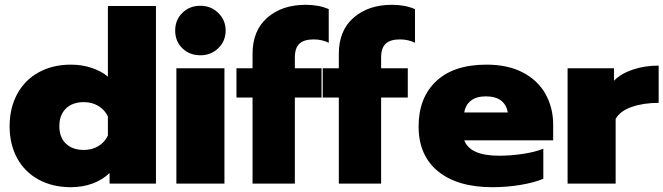

<svg xmlns="http://www.w3.org/2000/svg" viewBox="-20 -764 2761 799"><path d="M20 -239Q20 -314 51.5 -372.5Q83 -431 141 -463Q199 -495 275 -495Q321 -495 361.5 -481.5Q402 -468 429 -445V-739H629V0H436V-44Q406 -15 364.5 0Q323 15 275 15Q199 15 141 -16.5Q83 -48 51.5 -105.5Q20 -163 20 -239ZM429 -200V-279Q416 -307 389.5 -323Q363 -339 329 -339Q282 -339 254.5 -312.5Q227 -286 227 -239Q227 -192 254.5 -166Q282 -140 329 -140Q363 -140 389.5 -156Q416 -172 429 -200Z M709 -637Q709 -681 739 -710.5Q769 -740 814 -740Q858 -740 888.5 -710Q919 -680 919 -637Q919 -593 888.5 -563.5Q858 -534 814 -534Q769 -534 739 -563Q709 -592 709 -637ZM714 -480H914V0H714Z M1031 -358H964V-480H1031V-540Q1031 -637 1092.5 -690.5Q1154 -744 1252 -744Q1307 -744 1348 -726V-586Q1320 -600 1285 -600Q1245 -600 1226 -582Q1207 -564 1207 -525V-480H1318V-358H1207V0H1031Z M1390 -358H1323V-480H1390V-540Q1390 -637 1451.5 -690.5Q1513 -744 1611 -744Q1666 -744 1707 -726V-586Q1679 -600 1644 -600Q1604 -600 1585 -582Q1566 -564 1566 -525V-480H1677V-358H1566V0H1390Z M1722 -238Q1722 -357 1795 -426Q1868 -495 2005 -495Q2093 -495 2155.5 -462.5Q2218 -430 2250 -373Q2282 -316 2282 -245V-180H1912Q1936 -116 2057 -116Q2105 -116 2155.5 -123.5Q2206 -131 2241 -145V-20Q2203 -4 2146 5.5Q2089 15 2029 15Q1884 15 1803 -51Q1722 -117 1722 -238ZM2093 -296Q2088 -328 2065 -345.5Q2042 -363 2002 -363Q1962 -363 1939.5 -345Q1917 -327 1912 -296Z M2342 -480H2535V-428Q2563 -457 2612.5 -474Q2662 -491 2721 -491V-336Q2658 -336 2609 -319Q2560 -302 2542 -269V0H2342Z"/></svg>

Font: Prompt ExtraBold
Style: Regular
Weight: 800
Designer: Katatrad Team
Foundry: CadsonDemak
Version: Version 1.000